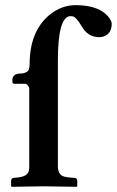

<svg xmlns="http://www.w3.org/2000/svg" viewBox="-20 -718 451 740"><path d="M50.8 -434.1Q85 -434.1 91.3 -450.7Q93.8 -459 94.2 -470.2Q94.2 -598.1 171.9 -661.6Q216.8 -697.8 271 -698.2Q365.7 -698.2 401.9 -647.9Q410.2 -635.3 410.6 -626.5Q410.6 -587.9 378.4 -577.1Q370.1 -574.7 361.3 -574.7Q318.4 -575.7 295.4 -615.7Q274.4 -651.4 261.2 -654.8Q256.3 -655.8 251 -655.8Q203.1 -653.3 203.1 -484.9V-77.1Q203.1 -43.9 228 -37.1Q236.3 -35.2 246.1 -34.2L270 -32.2Q277.3 -29.8 277.8 -22.9V0L275.9 2Q274.9 2 147 0L24.9 2L22.9 0V-22.9Q24.4 -30.8 30.8 -32.2L49.8 -34.2Q85.9 -38.1 91.3 -59.6Q92.8 -67.4 92.8 -77.1V-378.9Q86.4 -393.6 78.1 -395H34.2Q28.8 -397 27.8 -399.9V-414.1Q31.7 -431.6 50.8 -434.1Z"/></svg>

Font: Linux Libertine O
Style: Semibold
Weight: 700
Designer: Philipp H. Poll
Foundry: Philipp H. Poll
Version: Version 5.0.0